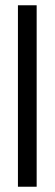

<svg xmlns="http://www.w3.org/2000/svg" viewBox="-20 -708 207 728"><path d="M48 0V-688H119V0Z"/></svg>

Font: Saira UltraCondensed Medium
Style: Regular
Weight: 500
Width: 1
Designer: Hector Gatti with collaboration of the Omnibus-Type team
Foundry: Omnibus-Type
Version: Version 1.101